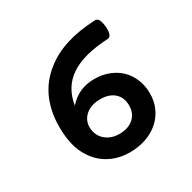

<svg xmlns="http://www.w3.org/2000/svg" viewBox="-137 -727 875 875"><g transform="rotate(-30 300.0 -289.5)"><path d="M276.9 -434.6Q209 -388.7 194.8 -298.8Q247.6 -360.4 331.5 -360.4Q372.1 -360.4 406.7 -347.2Q441.4 -334 466.8 -309.6Q491.7 -285.2 505.6 -251Q519.5 -216.8 519.5 -176.8Q519.5 -136.2 504.2 -101.8Q488.8 -67.4 460.4 -42Q431.6 -16.6 392.6 -2.9Q353.5 10.7 307.1 10.7Q250 10.7 203.6 -13.2Q155.8 -37.6 125.5 -85.4Q85 -146.5 85 -250Q85 -332.5 114.7 -398.4Q144.5 -462.9 201.2 -506.3Q297.4 -583 467.3 -590.3Q479.5 -591.3 486.8 -580.1Q493.2 -569.8 496.6 -544.9Q497.6 -533.2 497.6 -528.3Q497.6 -511.7 493.7 -501.5Q488.3 -488.8 477.5 -487.8Q345.7 -481.4 276.9 -434.6ZM231.4 -113.8Q245.1 -100.6 264.4 -93.3Q283.7 -85.9 307.1 -85.9Q353.5 -85.9 381.8 -110.4Q409.7 -135.3 409.7 -176.3Q409.7 -217.3 384.8 -241.2Q357.9 -267.1 309.6 -267.1Q262.7 -267.1 233.4 -243.2Q219.2 -231.4 211.4 -215.6Q203.6 -199.7 203.6 -180.7Q203.6 -161.1 210.7 -143.8Q217.8 -126.5 231.4 -113.8Z"/></g></svg>

Font: Courier Prime SemiBold
Style: Regular
Weight: 600
Designer: Alan Dague-Greene
Foundry: Quote-Unquote Apps
Version: Version 1.202